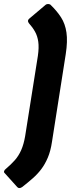

<svg xmlns="http://www.w3.org/2000/svg" viewBox="-52 -767 361 978"><path d="M36 186 -28 115Q-33 111 -31 104.5Q-29 98 -22 93Q4 71 23.5 49Q43 27 56 -2.5Q69 -32 76 -73L141 -483Q147 -525 143 -554Q139 -583 126.5 -605.5Q114 -628 95 -649Q85 -662 97 -672L181 -743Q186 -747 194.5 -746.5Q203 -746 207 -741Q238 -711 259 -678.5Q280 -646 286.5 -601.5Q293 -557 283 -492L213 -46Q206 2 191.5 36Q177 70 158 95Q139 120 114.5 141.5Q90 163 62 185Q54 191 47 191Q40 191 36 186Z"/></svg>

Font: Sofia Sans Black
Style: Italic
Weight: 900
Italic angle: -9°
Version: Version 4.100-B